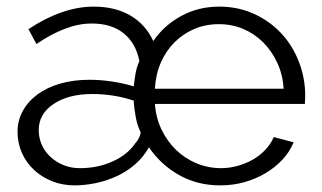

<svg xmlns="http://www.w3.org/2000/svg" viewBox="-20 -550 972 580"><path d="M205 10Q169 10 137.5 -2.5Q106 -15 82.5 -37Q59 -59 46 -88.5Q33 -118 33 -152Q33 -186 49 -215Q65 -244 93.5 -265Q122 -286 162 -297.5Q202 -309 250 -309Q285 -309 320 -303.5Q355 -298 384 -289Q386 -308 389.5 -328Q393 -348 401 -365Q391 -419 354 -449Q317 -479 257 -479Q218 -479 176 -463Q134 -447 90 -417L66 -462Q169 -530 263 -530Q328 -530 374 -503Q420 -476 443 -426Q475 -473 527 -501.5Q579 -530 642 -530Q699 -530 746.5 -508.5Q794 -487 828.5 -450.5Q863 -414 882.5 -364.5Q902 -315 902 -260Q902 -256 901.5 -247.5Q901 -239 901 -236H448Q451 -194 468 -158.5Q485 -123 512 -97Q539 -71 574 -56.5Q609 -42 648 -42Q673 -42 698 -49Q723 -56 744 -68Q765 -80 781.5 -97.5Q798 -115 807 -136L867 -120Q855 -91 833 -67.5Q811 -44 781.5 -26.5Q752 -9 717.5 0.5Q683 10 645 10Q576 10 520.5 -21.5Q465 -53 430 -105Q413 -75 387.5 -53Q362 -31 331 -17Q300 -3 267.5 3.5Q235 10 205 10ZM221 -42Q275 -42 319.5 -62Q364 -82 387 -115Q403 -133 405 -150Q395 -170 390 -196.5Q385 -223 384 -246Q324 -266 259 -266Q187 -266 142 -236Q97 -206 97 -157Q97 -133 106.5 -112Q116 -91 133 -75.5Q150 -60 172.5 -51Q195 -42 221 -42ZM837 -282Q834 -325 817.5 -360.5Q801 -396 775 -422Q749 -448 715 -462.5Q681 -477 641 -477Q601 -477 567 -462.5Q533 -448 507 -422Q481 -396 465.5 -360Q450 -324 448 -282Z"/></svg>

Font: Boldmen
Style: Regular
Weight: 400
Designer: Matt McInerney, Pablo Impallari, Rodrigo Fuenzalida
Foundry: LIVING CONCEPT
Version: Version 1.000